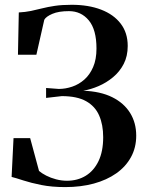

<svg xmlns="http://www.w3.org/2000/svg" viewBox="-20 -771 604 802"><path d="M252.5 10.5Q196.5 10.5 152.8 1.8Q109 -7 77.8 -17.2Q46.5 -27.5 28.5 -32L36.5 -194H106L143 -57Q154.5 -47 173 -37.5Q191.5 -28 214.2 -22Q237 -16 259.5 -16Q304 -16 338 -36.8Q372 -57.5 391.5 -98Q411 -138.5 411 -198Q411 -250 394.2 -288.5Q377.5 -327 339.8 -348.2Q302 -369.5 238 -369.5L172.5 -362V-403.5L225.5 -399.5Q253.5 -399.5 281.5 -409Q309.5 -418.5 332.2 -438.5Q355 -458.5 369 -490.8Q383 -523 383 -568.5Q383 -647 351 -685.8Q319 -724.5 268 -724.5Q225 -724.5 198.8 -713.2Q172.5 -702 165 -688.5L132 -542.5H55L58.5 -719Q86 -720.5 109 -725.2Q132 -730 155.5 -736Q179 -742 208.8 -746.5Q238.5 -751 279.5 -751Q349.5 -751 402.2 -730.8Q455 -710.5 484.2 -672.2Q513.5 -634 513.5 -579Q513.5 -536.5 496.8 -504Q480 -471.5 452.2 -448.5Q424.5 -425.5 392 -411.5Q359.5 -397.5 327.5 -392Q399.5 -389.5 448.8 -365Q498 -340.5 523.5 -299.2Q549 -258 549 -204.5Q549 -154.5 527.2 -114.8Q505.5 -75 465.8 -47Q426 -19 371.8 -4.2Q317.5 10.5 252.5 10.5Z"/></svg>

Font: Merriweather 144pt SemiBold
Style: Regular
Weight: 600
Version: Version 2.100